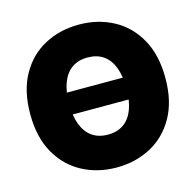

<svg xmlns="http://www.w3.org/2000/svg" viewBox="-108 -849 988 970"><g transform="rotate(-15 386.0 -363.5)"><path d="M620.1 -420.9V-306.6H173.8V-420.9ZM386.2 9.8Q287.1 9.8 206.8 -33.2Q126.5 -76.2 79.6 -159.4Q32.7 -242.7 32.7 -363.3Q32.7 -484.9 79.6 -568.4Q126.5 -651.9 206.8 -694.6Q287.1 -737.3 386.2 -737.3Q485.4 -737.3 565.4 -694.6Q645.5 -651.9 692.6 -568.4Q739.7 -484.9 739.7 -363.3Q739.7 -242.2 692.6 -158.9Q645.5 -75.7 565.4 -33Q485.4 9.8 386.2 9.8ZM386.2 -162.1Q435.1 -162.1 468.5 -185.5Q502 -209 519 -253.9Q536.1 -298.8 536.1 -363.3Q536.1 -428.2 519 -473.4Q502 -518.6 468.5 -542Q435.1 -565.4 386.2 -565.4Q337.4 -565.4 304 -542Q270.5 -518.6 253.2 -473.4Q235.8 -428.2 235.8 -363.3Q235.8 -298.8 253.2 -253.9Q270.5 -209 304 -185.5Q337.4 -162.1 386.2 -162.1Z"/></g></svg>

Font: Inter 16pt Black
Style: Regular
Weight: 900
Version: Version 4.001;git-66647c0bb